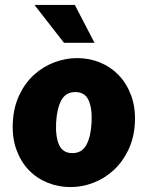

<svg xmlns="http://www.w3.org/2000/svg" viewBox="-20 -748 600 780"><path d="M32 -250Q35 -312 58 -361Q81 -410 117.5 -443.5Q154 -477 200 -494.5Q246 -512 294 -512Q342 -512 385.5 -494.5Q429 -477 461.5 -443.5Q494 -410 512.5 -361Q531 -312 528 -250Q525 -188 501.5 -139Q478 -90 441.5 -56.5Q405 -23 359.5 -5.5Q314 12 266 12Q218 12 174 -5.5Q130 -23 97.5 -56.5Q65 -90 47 -139Q29 -188 32 -250ZM208 -250Q205 -193 220 -159.5Q235 -126 274 -126Q313 -126 331 -159.5Q349 -193 352 -250Q355 -307 340 -340.5Q325 -374 286 -374Q247 -374 229 -340.5Q211 -307 208 -250ZM120 -728H284L364 -574H240Z"/></svg>

Font: Kilde Sans Black
Style: Regular
Weight: 900
Italic angle: -3°
Designer: Paul D. Hunt
Foundry: Adobe Systems Incorporated
Version: Version 1.050;PS Version 1.000;hotconv 1.0.70;makeotf.lib2.5